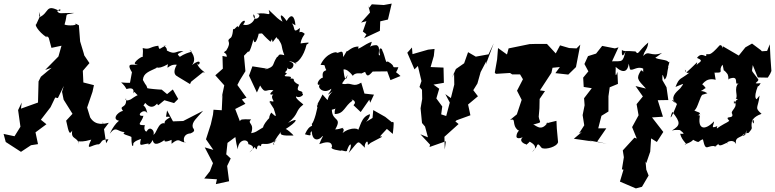

<svg xmlns="http://www.w3.org/2000/svg" viewBox="-27 -810 4323 1071"><path d="M190 -744 197 -722 175 -674C165 -675 184 -635 233 -602C239 -675 204 -601 264 -594C241 -598 280 -638 239 -621L260 -543L316 -555L299 -495L225 -420L261 -432L201 -382L188 -356L185 -238L90 -204L94 -238L74 -196L87 -103L54 -50L-7 -63L5 -18L90 37L146 0L185 -6L171 -72L174 -74L232 -117L201 -142L255 -212L281 -266L296 -263L329 -331L319 -298L328 -254L380 -171L382 -180L342 -137C358 -60 362 -60 376 -82C366 -28 408 -50 413 -3C411 -42 392 -5 482 -31C447 41 486 -6 525 -5C545 -18 532 -32 578 -33L565 -11L547 -131L543 -76L580 -125C559 -121 507 -104 476 -155L459 -210C469 -239 479 -268 489 -298L497 -335L438 -350L435 -415L472 -458L443 -501L440 -513L420 -579L413 -669L389 -681C417 -667 349 -665 333 -673C355 -744 325 -723 388 -738C303 -738 306 -730 292 -748C309 -767 317 -752 304 -749C225 -791 249 -738 193 -714Z M856 -223 890 -251 944 -235 967 -258 937 -311 905 -285 875 -310C857 -310 798 -316 795 -318C786 -345 793 -321 770 -364C773 -403 805 -411 846 -431C804 -430 854 -412 859 -458C831 -438 845 -415 910 -452C902 -408 910 -454 959 -449C917 -374 995 -381 962 -384L1033 -341L1039 -354L1105 -407C1138 -400 1079 -418 1070 -464C1081 -419 1113 -501 1044 -447C1073 -482 1042 -522 1029 -532C1060 -515 1029 -528 976 -493C963 -509 954 -505 996 -525C949 -528 954 -501 904 -528C905 -560 863 -552 902 -555C864 -546 863 -521 856 -555C803 -548 811 -531 769 -542C773 -518 767 -502 770 -493C763 -499 694 -446 741 -452C725 -440 669 -471 709 -407L698 -348C623 -347 650 -365 679 -313C679 -313 728 -332 716 -288C727 -309 718 -289 769 -259C759 -289 750 -289 703 -256C674 -242 670 -255 676 -261C683 -200 633 -227 659 -191C630 -188 585 -135 654 -135C656 -154 618 -134 585 -64C622 -111 626 -75 669 -73C645 -61 692 -55 706 -46C706 -8 710 15 717 -1C708 -22 765 -36 759 -35C746 19 764 -10 814 -10C790 -15 801 16 825 -29C829 -7 842 6 894 -31C886 -26 887 -11 930 -30V-8C977 -47 971 -16 1010 -15C997 -5 984 -63 1036 -66C1068 -79 1053 -89 1048 -100C1042 -130 1069 -149 1106 -192L995 -135L938 -133L905 -194L899 -159C955 -160 883 -147 892 -122C854 -131 846 -60 828 -59C840 -75 811 -113 792 -78C789 -72 772 -83 781 -112C726 -110 766 -129 773 -164C724 -159 777 -212 795 -178C781 -242 762 -204 783 -236C828 -183 854 -247 850 -229Z M1394 10C1415 48 1396 -15 1429 6C1429 -27 1457 17 1518 -32C1472 11 1533 -14 1497 -4C1493 -5 1512 -40 1542 -77C1524 -50 1574 -54 1610 -54C1610 -58 1562 -102 1563 -88C1632 -131 1645 -160 1580 -125C1643 -176 1618 -191 1664 -226C1673 -225 1616 -261 1625 -272C1646 -259 1673 -285 1660 -286C1665 -315 1616 -286 1641 -337C1588 -363 1632 -372 1593 -372C1612 -395 1531 -371 1574 -400C1546 -410 1588 -412 1572 -438C1590 -397 1639 -461 1586 -466C1605 -475 1645 -435 1620 -460C1631 -460 1667 -492 1683 -561C1710 -577 1691 -574 1632 -565C1666 -554 1632 -564 1673 -621C1640 -651 1641 -605 1646 -654C1599 -616 1626 -664 1595 -685C1606 -670 1586 -691 1621 -669C1617 -722 1597 -738 1572 -693C1539 -741 1530 -728 1549 -689C1520 -707 1526 -704 1472 -755C1484 -710 1470 -745 1404 -733C1449 -729 1384 -675 1386 -730C1412 -714 1373 -658 1329 -673C1355 -700 1324 -708 1303 -657C1299 -679 1280 -636 1273 -649C1271 -605 1259 -597 1258 -598C1229 -576 1271 -584 1235 -528C1206 -510 1239 -523 1238 -493L1214 -498L1216 -427L1174 -390L1224 -334L1209 -263L1214 -282L1210 -195L1164 -198L1161 -170L1149 -117L1122 -33L1163 26L1115 12L1161 100L1144 145L1112 186H1118L1183 190L1177 217L1251 201L1240 116L1260 74L1235 51L1242 -13L1285 -45C1288 -45 1286 -27 1299 23C1303 -39 1361 -36 1358 -6C1358 -6 1413 5 1364 40ZM1500 -204C1517 -152 1516 -155 1486 -182C1464 -149 1480 -129 1485 -162C1425 -104 1436 -75 1458 -110C1389 -69 1405 -74 1374 -67C1395 -126 1348 -119 1374 -144C1317 -146 1317 -144 1311 -134L1285 -202L1342 -231L1322 -255L1348 -265L1297 -336L1311 -363L1342 -413L1334 -499L1358 -524C1362 -503 1386 -581 1386 -591C1396 -541 1417 -621 1416 -622C1448 -624 1419 -632 1482 -577C1512 -624 1479 -614 1494 -575C1530 -625 1509 -591 1524 -594C1555 -548 1536 -563 1559 -502C1518 -514 1532 -495 1518 -492C1488 -447 1510 -440 1454 -423C1457 -445 1463 -419 1457 -428L1381 -440L1362 -388L1406 -294L1424 -333C1454 -280 1457 -317 1498 -306C1451 -267 1517 -288 1500 -286C1469 -262 1527 -234 1478 -247C1499 -199 1479 -250 1475 -243Z M1945 -223 1985 -185 2033 -254 2038 -237 2059 -282 2006 -288 1988 -349C1943 -321 1938 -350 1898 -341C1866 -342 1888 -345 1912 -393C1903 -352 1893 -368 1889 -425C1879 -412 1897 -445 1941 -387C1952 -406 1985 -401 1989 -400C2033 -423 2043 -404 2001 -440C2017 -372 2026 -383 2052 -411L2133 -412L2151 -363L2207 -386C2172 -421 2181 -391 2195 -435C2143 -433 2192 -436 2135 -468C2125 -449 2121 -499 2106 -527C2105 -544 2079 -552 2093 -502C2074 -496 2102 -546 2074 -558C2016 -559 2032 -515 2047 -577C2009 -566 1956 -518 1974 -550C1935 -553 1911 -518 1907 -525C1888 -490 1879 -482 1887 -491C1888 -542 1869 -514 1851 -515C1860 -525 1792 -518 1761 -448C1793 -446 1779 -450 1790 -425C1803 -409 1765 -428 1774 -377C1747 -371 1731 -324 1762 -340C1734 -330 1775 -279 1821 -315C1822 -300 1776 -261 1829 -300C1780 -256 1823 -228 1772 -283C1745 -224 1724 -219 1762 -197C1742 -240 1732 -213 1746 -231C1745 -206 1726 -131 1712 -118C1720 -96 1702 -124 1674 -61C1728 -45 1691 -65 1712 -78C1715 -13 1759 -30 1772 -52C1776 -46 1770 -48 1754 -6C1785 -17 1824 -27 1825 8C1808 25 1876 30 1872 31C1882 23 1910 46 1910 24C1929 -25 1940 -5 1918 43C1984 -34 1962 -27 2012 17C1996 5 2028 -48 2025 -1C2053 -20 2013 0 2101 -45C2112 -65 2060 -17 2133 -93C2120 -97 2118 -103 2164 -63C2170 -118 2173 -137 2159 -128L2122 -158L2055 -196L2051 -152C1980 -112 2034 -131 2037 -173C1985 -159 1984 -99 1966 -78C1988 -93 1931 -106 1884 -68C1905 -103 1864 -90 1896 -101C1847 -82 1834 -90 1844 -90C1883 -159 1826 -130 1824 -198C1872 -207 1836 -225 1840 -174C1894 -174 1894 -219 1940 -249C1920 -260 1959 -253 1952 -233ZM2027 -782 2037 -740 1987 -684 2017 -692 1997 -634 2017 -619 2004 -597 2092 -638 2094 -691 2137 -701 2158 -790 2114 -782 2047 -786 2030 -764Z M2434 -172 2440 -216 2407 -261 2423 -315 2391 -338 2449 -348 2447 -433 2375 -436 2393 -498 2397 -537 2361 -533 2274 -508 2271 -545 2245 -516 2285 -423 2304 -442 2324 -358 2313 -325 2327 -309 2328 -258 2319 -206 2327 -124 2344 -104 2360 -44 2318 -61 2372 -3 2369 10 2460 -22 2454 24 2452 -47 2531 -118 2513 -133 2520 -139 2597 -167 2584 -227 2639 -273 2613 -307 2636 -344 2654 -408 2686 -469 2683 -450 2727 -568 2698 -507 2627 -494 2584 -519 2562 -457 2516 -425 2494 -377 2506 -398 2507 -338 2488 -263 2457 -285 2482 -238 2462 -163Z M2965 10C2976 -27 2989 19 3000 17C3018 24 3079 10 3086 -17L3079 -93L3077 -136C3021 -124 3003 -113 3029 -128C2991 -70 2960 -115 2947 -115C3004 -131 2983 -122 2978 -159L2982 -206L2983 -258L3013 -302L2985 -306L3049 -404L3055 -432L3096 -436L3071 -402L3143 -394L3186 -436L3187 -442L3210 -561L3189 -540L3148 -542L3097 -557L3073 -512L3024 -565H2962L2927 -564L2810 -540L2801 -506L2751 -542L2746 -479L2733 -405L2739 -398L2818 -403L2830 -395H2930L2868 -405L2890 -368L2857 -304L2883 -253L2856 -172L2818 -141C2856 -153 2824 -115 2863 -83C2878 -85 2856 -78 2854 -52C2851 -29 2890 -40 2907 -57C2852 -28 2897 -6 2909 -5C2895 12 2949 -36 2925 -22C2928 -17 2985 3 2941 38Z M3487 -424C3499 -411 3528 -444 3561 -427C3559 -384 3570 -412 3549 -418C3521 -373 3527 -368 3576 -316L3518 -330L3559 -272L3524 -229L3535 -167L3499 -101C3508 -80 3516 -58 3525 -37L3512 -42L3447 29L3453 67L3442 135L3451 136L3431 203L3520 241L3554 232L3591 169L3578 136L3574 91L3578 100L3600 36L3605 -38L3637 -18L3673 -74L3610 -155L3671 -159L3642 -251L3701 -252L3691 -323L3668 -363C3668 -389 3665 -411 3680 -366C3697 -380 3694 -412 3701 -436C3695 -432 3717 -478 3700 -463C3701 -478 3642 -476 3627 -489C3627 -489 3618 -478 3666 -515C3602 -490 3591 -534 3561 -497C3568 -531 3585 -531 3589 -573C3530 -522 3535 -500 3518 -523C3472 -528 3450 -521 3442 -532C3438 -473 3460 -515 3463 -528C3447 -458 3444 -470 3387 -468L3423 -546L3403 -540L3332 -554L3298 -511L3253 -497L3233 -453L3255 -412L3226 -377L3229 -325L3274 -318L3231 -262L3234 -223L3223 -168L3232 -111L3203 -66L3219 -74L3174 -36L3278 -21L3256 -27L3358 -8L3304 -20L3355 -94H3310L3328 -164L3367 -188V-273L3374 -323L3420 -342L3417 -409C3400 -357 3410 -434 3407 -437C3455 -394 3476 -417 3480 -455Z M4276 -414C4272 -463 4269 -513 4267 -563L4252 -526L4223 -524L4216 -531L4168 -567L4131 -546L4094 -500L4005 -552C4002 -520 4007 -565 3987 -557C3930 -493 3931 -511 3912 -507C3918 -478 3889 -527 3861 -487C3913 -466 3854 -462 3858 -439C3860 -472 3880 -476 3802 -406C3786 -446 3793 -390 3820 -406C3768 -364 3763 -381 3741 -325C3795 -347 3789 -348 3768 -318C3739 -291 3713 -268 3740 -234L3723 -250C3721 -266 3775 -192 3754 -242C3718 -147 3703 -132 3723 -186C3772 -125 3768 -111 3721 -82C3761 -93 3803 -72 3758 -91C3804 -55 3783 -65 3767 -64C3777 -20 3818 -1 3791 -5C3817 -10 3854 -33 3832 -34C3885 -5 3861 -23 3894 -33C3911 46 3917 -7 3970 7C3925 9 3993 13 3981 -31C3965 37 4035 -28 4032 -11C4010 -9 4062 -43 4079 -6C4068 -57 4122 -34 4140 -84C4130 -30 4087 -61 4149 -69C4183 -109 4154 -82 4171 -150C4142 -131 4186 -160 4177 -121C4152 -145 4205 -170 4221 -175C4179 -212 4202 -204 4210 -277L4194 -257C4199 -256 4170 -252 4201 -331C4188 -353 4195 -304 4216 -346C4156 -340 4217 -355 4200 -371C4158 -429 4168 -401 4172 -447L4200 -378L4256 -377L4269 -398ZM4011 -414C4005 -428 4036 -395 4033 -391C4038 -384 4034 -354 4039 -370C4105 -395 4061 -328 4093 -346C4063 -317 4093 -272 4077 -260L4108 -252C4073 -279 4065 -196 4067 -248C4097 -213 4044 -193 4057 -175C4069 -142 4009 -170 4041 -136C4023 -121 4009 -122 3960 -84C3980 -75 3967 -100 3975 -107C3932 -88 3956 -113 3956 -133C3903 -78 3860 -88 3879 -174C3866 -140 3887 -181 3858 -163C3904 -184 3854 -184 3846 -195C3864 -200 3879 -281 3893 -282L3919 -290C3875 -318 3862 -283 3908 -319C3923 -298 3882 -369 3878 -326C3889 -331 3905 -381 3965 -365C3953 -429 3963 -397 3964 -405C4017 -403 3975 -417 4004 -449Z"/></svg>

Font: Asimov Aggro
Style: CondIt
Weight: 500
Designer: Google
Version: Version 2.000980; 2014